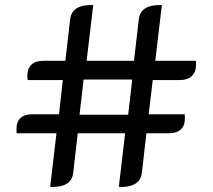

<svg xmlns="http://www.w3.org/2000/svg" viewBox="-20 -729 839 758"><path d="M203 -203H46Q45 -209 45 -220Q45 -248 61 -263Q77 -278 108 -278H213L228 -413H89Q88 -419 88 -429Q88 -458 104 -473.5Q120 -489 151 -489H238L257 -653Q264 -712 348 -709L322 -489H509L528 -653Q535 -712 619 -709L593 -489H753Q754 -484 754 -474Q754 -445 737.5 -429Q721 -413 691 -413H583L567 -278H709Q710 -272 710 -262Q710 -233 694 -218Q678 -203 647 -203H558L540 -46Q536 -16 512 -2.5Q488 11 449 9L474 -203H287L269 -46Q262 12 178 9ZM486 -276 502 -415H310L294 -276Z"/></svg>

Font: K2D
Style: Regular
Weight: 400
Version: Version 1.000; ttfautohint (v1.6)